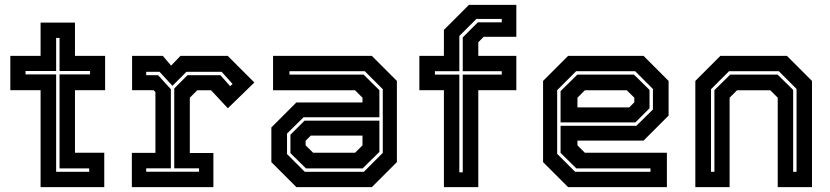

<svg xmlns="http://www.w3.org/2000/svg" viewBox="-20 -770 3416 790"><path d="M147 0V-399H22.5V-540H147V-677H288.5V-540H412.5V-399H288.5V-141.5H409V0ZM211 -63H347V-77H225V-464H350.5V-478H225V-614H211V-478H85V-464H211Z M522.5 0V-141H619.5V-391.5L612 -399H523.5V-540H650L684 -500L722.5 -540H917L1026.5 -430.5L917.5 -324.5L848.5 -398.5H791.5L761 -368V-140.5H858V0ZM581.5 -63.5H799V-77.5H697V-406L751.5 -460.5H887L927 -415.5L937 -424.5L892 -474.5H747L689.5 -417L636.5 -474.5H581.5V-460.5H630.5L683 -403V-77.5H581.5Z M1199.5 0 1096.5 -103V-245.5L1199.5 -348.5H1471.5V-368L1441 -398.5H1103.5V-540H1510L1613 -437V-103L1510 0ZM1239 -77 1175 -140V-215.5L1233 -273.5H1541V-145L1472 -77ZM1234 -63H1477L1555 -141V-403L1481 -477H1171V-463H1476L1541 -399V-287.5H1229L1161 -220.5V-136ZM1268.5 -141.5H1441L1471.5 -172V-212H1258.5L1237.5 -191V-172Z M1806.5 0V-399H1705.5V-540H1806.5V-647L1909.5 -750H2104.5V-618.5H1970L1948 -596V-540H2104.5V-399H1948V0ZM1870 -61H1884V-463H2044.5V-477H1884V-616L1946 -678H2044.5V-692H1940L1870 -622V-477H1769.5V-463H1870Z M2628 -540 2731 -437V-294.5L2628 -191.5H2356V-172L2386.5 -141.5H2724V0H2317.5L2214.5 -103V-437L2317.5 -540ZM2588.5 -463 2652.5 -400V-324.5L2594.5 -266.5H2286.5V-395L2355.5 -463ZM2593.5 -477H2350.5L2272.5 -399V-137L2346.5 -63H2656.5V-77H2351.5L2286.5 -141V-252.5H2598.5L2666.5 -319.5V-404ZM2559 -398.5H2386.5L2356 -368V-328H2569L2590 -349V-368Z M2841 0V-437L2944 -540H3218L3321 -437V0H3180V-368L3149.5 -398.5H3012.5L2982 -368V0ZM2905.5 -63H2919.5V-399L2984.5 -463H3179.5L3243.5 -400V-63H3257.5V-404L3184.5 -477H2979.5L2905.5 -403Z"/></svg>

Font: Tourney
Style: Bold
Weight: 700
Designer: Tyler Finck
Foundry: Etcetera Type Co
Version: Version 1.015